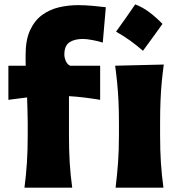

<svg xmlns="http://www.w3.org/2000/svg" viewBox="-20 -873 829 893"><path d="M608.9 -852.6Q644.4 -839.2 676.1 -815Q707.8 -790.8 735.7 -761.8Q713.7 -731.2 691.1 -699.8Q668.6 -668.4 644.9 -636.7Q617.5 -660.8 586.4 -683.4Q555.2 -706 519.8 -725.8Q543.4 -758.1 565.4 -789.7Q587.4 -821.4 608.9 -852.6ZM93.8 0Q101.6 -60.1 105.2 -116.9Q108.9 -173.8 108.9 -244.6V-300.8Q108.9 -327.1 107.9 -357.2Q106.9 -387.2 106 -419.9L19 -408.7V-567.4H99.6Q99.1 -580.6 99.1 -593.3Q99.1 -606 99.1 -618.2Q99.1 -687.5 119.9 -732.4Q140.6 -777.3 175.5 -803Q210.4 -828.6 253.9 -838.9Q297.4 -849.1 343.3 -849.1Q376 -849.1 414.8 -845.5Q453.6 -841.8 472.2 -839.4L458 -674.8Q438 -681.6 409.7 -686.8Q381.3 -691.9 366.2 -691.9Q326.2 -691.9 302.7 -676Q279.3 -660.2 279.3 -619.1Q279.3 -605 286.1 -589.1Q293 -573.2 306.2 -567.4H445.8V-408.7Q407.7 -415 371.8 -419.4Q335.9 -423.8 300.8 -425.8V-244.6Q300.8 -173.8 304.2 -116.9Q307.6 -60.1 315.9 0ZM517.6 0Q524.9 -60.1 529.1 -116.9Q533.2 -173.8 533.2 -244.6V-300.8Q533.2 -358.9 531 -403.8Q528.8 -448.7 524.9 -488Q521 -527.3 515.6 -567.4L741.7 -572.8Q736.3 -532.2 732.4 -492.2Q728.5 -452.1 726.6 -406Q724.6 -359.9 724.6 -300.8V-244.6Q724.6 -173.8 728.3 -116.9Q731.9 -60.1 740.2 0Z"/></svg>

Font: Pinar-DS2-FD ExtraBold
Style: Regular
Weight: 800
Designer: Amin Abedi
Version: Version 3.000